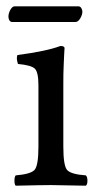

<svg xmlns="http://www.w3.org/2000/svg" viewBox="-20 -588 311 610"><path d="M219.7 -518.1H18.1Q14.2 -518.1 11.5 -521.2Q8.8 -524.4 7.8 -528.3Q6.8 -532.2 6.8 -536.1Q6.8 -542 9.5 -549.6Q12.2 -557.1 16.8 -562.5Q21.5 -567.9 26.4 -567.9H229Q234.9 -567.9 238.3 -562.3Q241.7 -556.6 241.7 -550.8Q241.7 -541 234.9 -529.5Q228 -518.1 219.7 -518.1ZM181.2 -122.1Q181.2 -62 193.1 -48.1Q205.1 -34.2 252.9 -30.8Q257.8 -25.9 257.8 -13.9Q257.8 -2 252.9 2Q167 0 142.1 0Q114.3 0 29.8 2Q25.9 -2 25.9 -13.9Q25.9 -25.9 29.8 -30.8Q77.6 -34.7 89.8 -48.3Q102.1 -62 102.1 -122.1V-316.9Q102.1 -358.9 90.6 -369.9Q79.1 -380.9 37.1 -384.8Q31.2 -401.9 35.2 -413.1Q127.9 -425.3 171.9 -441.9Q185.1 -441.9 185.1 -435.1Q185.1 -432.6 184.6 -428Q184.1 -423.3 183.6 -409.4Q183.1 -395.5 182.4 -382.6Q181.6 -369.6 181.4 -352.5Q181.2 -335.4 181.2 -321.3Z"/></svg>

Font: Linux Libertine Capitals
Style: Small Caps
Weight: 400
Designer: Philipp H. Poll
Foundry: Philipp H. Poll
Version: Version 5.1.3